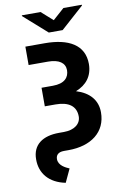

<svg xmlns="http://www.w3.org/2000/svg" viewBox="-118 -983 807 1266"><g transform="rotate(-10 286.0 -350.0)"><path d="M215.6 218.8 257.1 130C231.2 119 185.7 97.7 185.7 55.4C185.7 29.1 201.3 9.9 240.8 9.9H271C422.9 9.9 525.2 -66.8 525.2 -198.9C525.2 -280.5 475.9 -337 387.1 -364.3C459.2 -392.4 501.8 -446 502.1 -527C501.8 -655.5 397 -711.6 239.3 -711.6H109.4V-588.4H239.3C312.5 -588.4 352.6 -560.4 353 -511.4C352.6 -462.7 321.7 -426.1 242.9 -426.1H167.3V-301.8H239.3C327.4 -301.8 376.1 -266.3 376.1 -197.4C376.1 -148.4 333.1 -113.3 261.7 -113.3H229C120.4 -113.3 49.7 -65.7 50.1 33.4C49.7 126.4 106.2 196.7 215.6 218.8ZM277.7 -776.3H370.4L524.1 -914.1V-919H400.6L324.2 -850.9L247.5 -919H122.2V-914.1Z"/></g></svg>

Font: Inter-Hewn
Style: Bold
Weight: 700
Designer: Rasmus Andersson
Foundry: rsms
Version: Version 3.012;git-f93a4a705